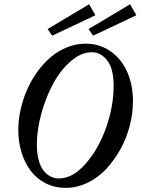

<svg xmlns="http://www.w3.org/2000/svg" viewBox="-20 -885 672 918"><path d="M229.5 -714.4 207.5 -746.1 406.2 -864.7 436 -812ZM425.3 -714.4 403.3 -746.1 602.1 -864.7 631.8 -812ZM293.9 13.2Q241.2 13.2 197.8 -9Q154.3 -31.2 126.2 -69.1Q98.1 -106.9 82.8 -156.7Q67.4 -206.5 67.4 -262.2Q67.4 -310.5 78.4 -360.4Q89.4 -410.2 109.4 -455.8Q129.4 -501.5 158.7 -542Q188 -582.5 222.9 -612.1Q257.8 -641.6 300.8 -658.9Q343.8 -676.3 388.7 -676.3Q458.5 -676.3 511 -637.9Q563.5 -599.6 589.6 -537.8Q615.7 -476.1 615.7 -400.9Q615.7 -343.3 600.3 -283.7Q585 -224.1 555.7 -171.4Q526.4 -118.7 487.5 -76.9Q448.7 -35.2 398.2 -11Q347.7 13.2 293.9 13.2ZM261.2 -31.7Q327.6 -31.7 389.4 -102.1Q451.2 -172.4 487.3 -274.9Q523.4 -377.4 523.4 -474.1Q523.4 -556.6 492.7 -595.9Q461.9 -635.3 418.5 -635.3Q368.7 -635.3 319.6 -593.3Q270.5 -551.3 235.4 -487.1Q200.2 -422.9 178.2 -344Q156.2 -265.1 156.2 -192.9Q156.2 -150.4 165.3 -117.9Q174.3 -85.4 189.7 -67.4Q205.1 -49.3 223.1 -40.5Q241.2 -31.7 261.2 -31.7Z"/></svg>

Font: Elstob 8pt Medium
Style: Italic
Weight: 500
Italic angle: -20°
Designer: Peter S. Baker
Version: Version 1.015